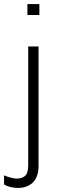

<svg xmlns="http://www.w3.org/2000/svg" viewBox="-34 -740 314 946"><path d="M160 -666H101V-720H160ZM156 75Q156 131 128.5 158.5Q101 186 54 186Q36 186 17.5 181.5Q-1 177 -14 169V124Q-1 130 18 135Q37 140 48 140Q74 140 89.5 126.5Q105 113 105 73V-511H156Z"/></svg>

Font: Chivo Thin
Style: Regular
Weight: 100
Designer: Hector Gatti
Foundry: Omnibus-Type
Version: Version 1.007